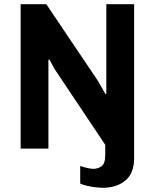

<svg xmlns="http://www.w3.org/2000/svg" viewBox="-20 -706 735 912"><path d="M468 186Q453 186 433 183.5Q413 181 393.5 176.5Q374 172 361 166V82Q373 87 392.5 91.5Q412 96 423 96Q444 96 462 84Q480 72 480 28V-18L240 -377L215 -423L210 -422V0H78V-686H200L445 -322L481 -259L485 -260V-686H617V46Q617 117 575.5 151.5Q534 186 468 186Z"/></svg>

Font: Chivo SemiBold
Style: Regular
Weight: 600
Designer: Hector Gatti
Foundry: Omnibus-Type
Version: Version 2.002